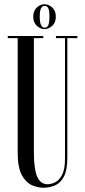

<svg xmlns="http://www.w3.org/2000/svg" viewBox="-20 -869 401 901"><path d="M183.5 12Q157.5 12 129.8 0Q102 -12 82.5 -47.2Q63 -82.5 63 -153V-690H16.5V-700H183V-690H139V-152Q139 -77 154.2 -40.8Q169.5 -4.5 203.5 -4.5Q220.5 -4.5 239.5 -14Q258.5 -23.5 271.8 -49.2Q285 -75 285 -124.5V-690H242.5V-700H343V-690H296V-129Q296 -71 280 -40.5Q264 -10 238.2 1Q212.5 12 183.5 12ZM189 -732.5Q169 -732.5 152.5 -748.2Q136 -764 136 -790.5Q136 -818 152.5 -833.5Q169 -849 189 -849Q209 -849 225.5 -833.5Q242 -818 242 -790.5Q242 -764 225.5 -748.2Q209 -732.5 189 -732.5ZM189 -739Q202 -739 207 -751.8Q212 -764.5 212 -791.5Q212 -817.5 207 -829.5Q202 -841.5 189 -841.5Q166.5 -841.5 166.5 -791.5Q166.5 -739 189 -739Z"/></svg>

Font: Imbue 100pt
Style: Regular
Weight: 400
Designer: Tyler Finck
Foundry: Etcetera Type Company
Version: Version 1.102; ttfautohint (v1.8.3)